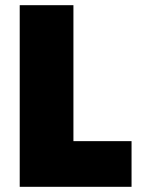

<svg xmlns="http://www.w3.org/2000/svg" viewBox="-20 -720 551 740"><path d="M56 0H487V-176H263V-700H56Z"/></svg>

Font: Fixel Text Black
Style: Regular
Weight: 900
Width: 4
Designer: AlfaBravo + MacPaw
Foundry: Kyrylo Tkachov, Marchela Mozhyna, Serhii Makarenko, Maria Weinstein, Zakhar Kryvoshyya
Version: Version 1.211